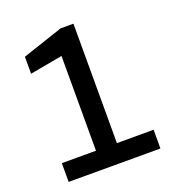

<svg xmlns="http://www.w3.org/2000/svg" viewBox="-127 -807 854 914"><g transform="rotate(-20 300.0 -350.0)"><path d="M66 0V-95H239V-575L74 -545V-631L280 -700H345V-95H531V0Z"/></g></svg>

Font: DM Mono Medium
Style: Regular
Weight: 500
Designer: Colophon Foundry
Foundry: Colophon Foundry
Version: Version 1.000; ttfautohint (v1.8.2.53-6de2)